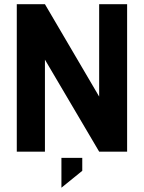

<svg xmlns="http://www.w3.org/2000/svg" viewBox="-20 -710 674 899"><path d="M575.2 -690.4V0H444.3L190.4 -430.7V0H58.6V-690.4H190.4L444.3 -257.8V-690.4ZM267.6 29.3H365.2V89.8L267.6 168.9Z"/></svg>

Font: Dinish
Style: Bold
Weight: 700
Designer: Bert Driehuis
Foundry: Playbeing
Version: Version 3.006; git-39231f3c-release